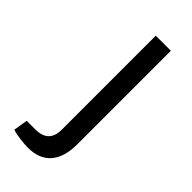

<svg xmlns="http://www.w3.org/2000/svg" viewBox="-226 -736 791 791"><g transform="rotate(45 170.0 -340.5)"><path d="M256 -690H168V-142C168 -92 143 -66 90 -66H40L30 -4C52 4 96 9 122 9C209 9 256 -44 256 -145Z"/></g></svg>

Font: SnT
Style: Regular
Weight: 400
Designer: Natanael Gama
Version: Version 1.001;PS 001.001;hotconv 1.0.70;makeotf.lib2.5.58329